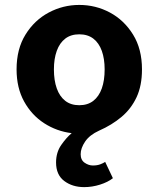

<svg xmlns="http://www.w3.org/2000/svg" viewBox="-20 -528 640 775"><path d="M319.8 227.3Q272.3 227.3 239.3 202.5Q206.3 177.7 206.3 127.8Q206.3 87.1 227.3 57Q248.3 26.9 269.3 9.5Q209 2.1 158.4 -30.5Q107.8 -63.2 77.3 -118.4Q46.9 -173.5 46.9 -247.9Q46.9 -330.4 83 -388.5Q119 -446.7 176.8 -477.4Q234.5 -508.1 300 -508.1Q366.3 -508.1 423.7 -477.4Q481 -446.7 517 -388.5Q553.1 -330.4 553.1 -247.9Q553.1 -182.2 531.2 -135.4Q509.2 -88.5 470.4 -56Q431.6 -23.4 379.8 -0.6Q341.9 16.6 323.7 43.3Q305.6 70 305.6 94.4Q305.6 118 321.8 129Q338 140 354.7 140Q372.2 140 384.6 135.3Q397 130.6 404.5 125.5L435.7 191.3Q415.7 207.1 383.9 217.2Q352.1 227.3 319.8 227.3ZM300 -103.3Q333.9 -103.3 356.7 -121Q379.4 -138.7 390.9 -171Q402.4 -203.3 402.4 -247.9Q402.4 -290.8 390.9 -322.8Q379.4 -354.7 356.7 -372.1Q333.9 -389.5 300 -389.5Q266.1 -389.5 243.4 -372.1Q220.7 -354.7 209.2 -322.8Q197.6 -290.8 197.6 -247.9Q197.6 -203.3 209.2 -171Q220.7 -138.7 243.4 -121Q266.1 -103.3 300 -103.3Z"/></svg>

Font: Source Code Pro ExtraLight
Style: Regular
Weight: 200
Monospace: yes
Designer: Paul D. Hunt, Teo Tuominen
Foundry: Adobe
Version: Version 1.026;hotconv 1.1.0;makeotfexe 2.6.0